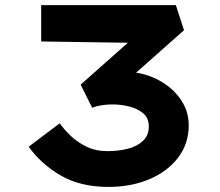

<svg xmlns="http://www.w3.org/2000/svg" viewBox="-20 -726 866 756"><path d="M407.2 10Q297.3 10 220.1 -34.4Q142.9 -78.9 92.9 -148.3L215.3 -240.6Q230.9 -217.9 257 -192.5Q283.2 -167.1 319.6 -149Q356 -130.9 402.9 -130.9Q446.2 -130.9 483 -140.3Q519.9 -149.6 542.9 -171.2Q565.9 -192.7 565.9 -228.3Q565.9 -261.7 543.1 -280.4Q520.3 -299.1 487.5 -306.9Q454.6 -314.8 424.7 -314.8Q406 -314.8 389.9 -312.8Q373.8 -310.8 362.1 -307.9Q350.4 -304.9 343 -301.5L297.6 -392.8L517.6 -587.9L533.9 -556.9L142.2 -562.7V-705.7H672.5L704.5 -607L421.5 -356.2L382.2 -433.5Q395.2 -437.5 421.7 -440Q448.2 -442.5 478.3 -442.5Q525.6 -442.5 569.3 -426.4Q612.9 -410.3 647.8 -382Q682.7 -353.6 702.9 -315.5Q723.1 -277.3 723.1 -232.7Q723.1 -159.6 680.8 -104.7Q638.4 -49.7 566.9 -19.9Q495.5 10 407.2 10Z"/></svg>

Font: Lexend Zetta
Style: Regular
Weight: 400
Designer: Bonnie Shaver-Troup, Thomas Jockin
Foundry: Lexend
Version: Version 1.007